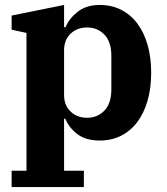

<svg xmlns="http://www.w3.org/2000/svg" viewBox="-20 -556 673 776"><path d="M27 134H87V-423L27 -436V-493L239 -536V-446H245Q259 -481 294 -508.5Q329 -536 383 -536Q431 -536 469.5 -516.5Q508 -497 535 -461Q562 -425 576.5 -374.5Q591 -324 591 -262Q591 -200 576.5 -149.5Q562 -99 535 -63Q508 -27 469.5 -7.5Q431 12 383 12Q326 12 292 -14.5Q258 -41 244 -76H239V134H319V200H27ZM332 -80Q374 -80 402 -109Q430 -138 430 -194V-331Q430 -387 402 -416Q374 -445 332 -445Q292 -445 265.5 -420Q239 -395 239 -353V-172Q239 -130 265.5 -105Q292 -80 332 -80Z"/></svg>

Font: IBM Plex Serif
Style: Bold
Weight: 700
Designer: Mike Abbink, Paul van der Laan, Pieter van Rosmalen
Foundry: Bold Monday
Version: Version 2.008